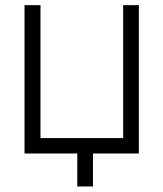

<svg xmlns="http://www.w3.org/2000/svg" viewBox="-20 -582 619 728"><path d="M506.5 -562.5V0H332.5V125H273V0H73V-562.5H133.5V-58.5H447V-562.5Z"/></svg>

Font: Russisch Sans Light
Style: Regular
Weight: 300
Designer: Michael Sharanda (font) & Cristiano Sobral (main changes)
Foundry: Michael Sharanda
Version: Version 2.00;September 8, 2020;FontCreator 13.0.0.2681 64-bi